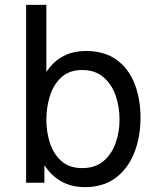

<svg xmlns="http://www.w3.org/2000/svg" viewBox="-20 -749 658 787"><path d="M87 0V-729H170V-454Q227 -540 332 -540Q409 -540 458.5 -503.5Q508 -467 532 -405Q556 -343 556 -267Q556 -187 530 -122Q504 -57 453.5 -19.5Q403 18 328 18Q221 18 162 -72V0ZM317 -462Q264 -462 231.5 -432Q199 -402 184.5 -355.5Q170 -309 170 -258Q170 -209 184.5 -163.5Q199 -118 231.5 -89Q264 -60 317 -60Q370 -60 403.5 -88Q437 -116 453.5 -161.5Q470 -207 470 -258Q470 -313 453.5 -359Q437 -405 403 -433.5Q369 -462 317 -462Z"/></svg>

Font: Fragment Mono
Style: Regular
Weight: 400
Monospace: yes
Designer: Wei Huang based on Nimbus Sans by URW Studio, based on Helvetica by Max Miedinger.
Foundry: Wei Huang
Version: Version 1.021; ttfautohint (v1.8.4.7-5d5b)